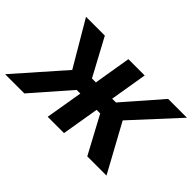

<svg xmlns="http://www.w3.org/2000/svg" viewBox="-106 -808 1071 1071"><g transform="rotate(45 429.5 -272.5)"><path d="M-14.9 0 233 -281.6 77.8 -545.5H226.2L344.5 -325.6H375.4L411.9 -545.5H540.5L503.9 -325.6H533.7L725.5 -545.5H873.9L631 -281.6L784.8 0H633.2L514.9 -220.2H486.5L449.6 0H321L358 -220.2H329.5L136.7 0Z"/></g></svg>

Font: Inter UI Semi Bold
Style: Italic
Weight: 600
Italic angle: -9.39999°
Designer: Rasmus Andersson
Foundry: rsms
Version: 3.2;8d6f07862